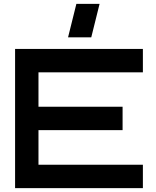

<svg xmlns="http://www.w3.org/2000/svg" viewBox="-20 -973 806 993"><path d="M452 -780 495 -953H375L332 -780ZM58 0H719V-121H179V-300H614V-421H179V-599H719V-720H58Z"/></svg>

Font: Orbitron SemiBold
Style: Regular
Weight: 600
Designer: Matt McInerney
Foundry: The League of Moveable Type
Version: Version 2.001